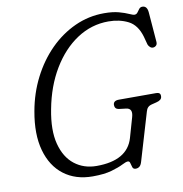

<svg xmlns="http://www.w3.org/2000/svg" viewBox="-81 -790 837 880"><g transform="rotate(-10 337.5 -350.0)"><path d="M460.5 -713.5Q501 -713.5 529 -705.8Q557 -698 573.8 -690.2Q590.5 -682.5 597.5 -682.5Q606.5 -682.5 612 -690Q617.5 -697.5 623.2 -705Q629 -712.5 638.5 -712.5Q661 -712.5 663.5 -681.5L674.5 -543.5Q675.5 -531.5 669.5 -525.8Q663.5 -520 655.5 -519.5Q647.5 -519 641 -525Q634.5 -531 632 -538L622 -575.5Q605.5 -632.5 565.2 -652.8Q525 -673 473.5 -673Q394.5 -673 327.2 -628.8Q260 -584.5 212.5 -505.5Q165 -426.5 145.5 -322.5Q127 -227 144 -162Q161 -97 204 -63.5Q247 -30 306.5 -30Q449.5 -30 478.5 -129.5L505 -222Q516.5 -261.5 485 -265.5L451.5 -269.5Q432.5 -272.5 432.5 -291Q432.5 -311.5 459.5 -311.5H630.5Q643.5 -311.5 648.2 -306.8Q653 -302 652 -291.5Q651 -275.5 626 -269.5L606 -264.5Q592.5 -261.5 585.8 -254.5Q579 -247.5 576 -236L510.5 -15.5Q506 1 498.5 7.2Q491 13.5 480.5 13.5Q469 13.5 465.8 3.8Q462.5 -6 460.2 -15.8Q458 -25.5 450 -25.5Q441.5 -25.5 422.5 -15.8Q403.5 -6 369 4Q334.5 14 280.5 14Q201 14 146.5 -27.5Q92 -69 70.8 -145.5Q49.5 -222 68.5 -326.5Q83 -408.5 119 -479Q155 -549.5 207.2 -602Q259.5 -654.5 324 -684Q388.5 -713.5 460.5 -713.5Z"/></g></svg>

Font: Fraunces 72pt S100 Light
Style: Italic
Weight: 300
Italic angle: -16°
Version: Version 1.000; ttfautohint (v1.8.3)